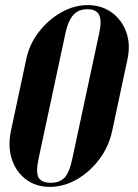

<svg xmlns="http://www.w3.org/2000/svg" viewBox="-20 -725 540 751"><path d="M23 -214Q10 -152 26.5 -102Q43 -52 82 -23Q121 6 175 6Q229 6 280 -23Q331 -52 368.5 -102Q406 -152 419 -214L479 -495Q491 -553 473.5 -600.5Q456 -648 416.5 -676.5Q377 -705 323 -705Q269 -705 218.5 -676Q168 -647 131.5 -599.5Q95 -552 83 -495ZM236 -595Q243 -628 254.5 -649Q266 -670 282.5 -679.5Q299 -689 322 -689Q356 -689 367.5 -667Q379 -645 368 -595L263 -105Q251 -48 231.5 -29Q212 -10 178 -10Q144 -10 131.5 -29.5Q119 -49 131 -105Z"/></svg>

Font: Emberly Black
Style: Italic
Weight: 900
Italic angle: -12°
Designer: Rajesh Rajput
Foundry: Rajesh Rajput
Version: Version 1.000